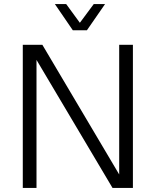

<svg xmlns="http://www.w3.org/2000/svg" viewBox="-20 -932 772 952"><path d="M93 0V-710H190L571 -67V-710H639V0H538L161 -635V0ZM252 -912H308L376 -819L445 -912H501L411 -782H341Z"/></svg>

Font: Geist Light
Style: Regular
Weight: 400
Designer: Basement.studio, Andrés Briganti, Mateo Zaragoza
Foundry: Basement.studio, Vercel, Andrés Briganti, Guido Ferreyra, Mateo Zaragoza
Version: Version 1.401